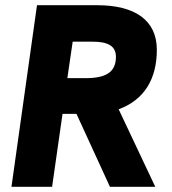

<svg xmlns="http://www.w3.org/2000/svg" viewBox="-20 -717 661 737"><path d="M24 0H180L220 -280H273.5L402 0H576L435.5 -297.5C533.5 -333.5 582 -413.5 582 -526C582 -640 497 -697 353 -697H122ZM238.5 -417 259 -557H336C390 -557 425 -543 425 -499C425 -440 387 -417 308 -417Z"/></svg>

Font: HK Grotesk Black
Style: Italic
Weight: 900
Italic angle: -16°
Designer: Alfredo Marco Pradil
Foundry: Hanken Design Co.
Version: Version 3.001;FEAKit 1.0